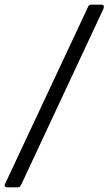

<svg xmlns="http://www.w3.org/2000/svg" viewBox="-51 -762 467 826"><path d="M23 44C32 44 35 42 40 33L394 -724L396 -732C396 -739 392 -742 385 -742H341C336 -742 332 -740 329 -735L-31 33C-31 34 -31 35 -31 35C-31 39 -29 44 -21 44Z"/></svg>

Font: Libre Franklin
Style: Italic
Weight: 400
Italic angle: -8°
Designer: Pablo Impallari, Rodrigo Fuenzalida
Foundry: Impallari Type
Version: Version 1.002; ttfautohint (v1.5)